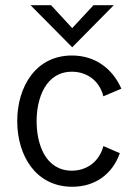

<svg xmlns="http://www.w3.org/2000/svg" viewBox="-20 -710 519 740"><path d="M258.3 -527.8 418.5 -689.9H340.3L258.3 -601.6L176.8 -689.9H97.7ZM258.3 9.8C346.7 9.8 413.1 -38.6 441.9 -119.6L378.4 -147C363.8 -89.4 316.4 -52.2 257.3 -52.2C155.3 -52.2 121.1 -153.8 121.1 -243.2C121.1 -331.1 156.2 -433.6 257.3 -433.6C315.9 -433.6 363.8 -397.9 378.4 -338.9L447.8 -368.2C413.1 -446.8 345.7 -496.1 257.3 -496.1C116.7 -496.1 46.4 -374 46.4 -243.2C46.4 -110.8 117.7 9.8 258.3 9.8Z"/></svg>

Font: HK Grotesk
Style: Regular
Weight: 400
Designer: Alfredo Marco Pradil and Stefan Peev
Foundry: Hanken Design Co.
Version: Version 1.045;PS 001.045;hotconv 1.0.88;makeotf.lib2.5.64775